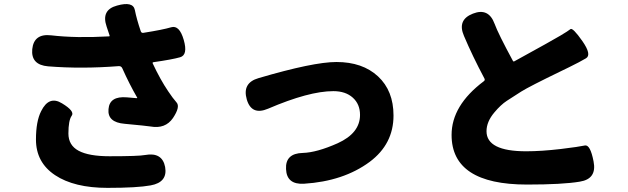

<svg xmlns="http://www.w3.org/2000/svg" viewBox="-20 -841 3040 929"><path d="M500 68Q339 68 246.5 6.5Q154 -55 154 -166Q154 -254 179 -303Q217 -380 280 -341Q343 -303 327 -281Q311 -259 311 -195Q311 -138 360.5 -111.5Q410 -85 510 -85Q652 -85 682 -91Q765 -106 779 -33Q792 41 709 56Q644 68 500 68ZM817 -270Q780 -216 708 -229Q690 -232 583 -242Q499 -249 505 -313Q510 -377 594 -370L641 -366Q646 -366 643 -370Q606 -434 572 -510Q567 -522 554 -521Q374 -507 213 -520Q129 -527 136 -603Q144 -680 228 -670Q348 -656 507 -665Q512 -665 510 -670L496 -712Q468 -793 546 -814Q624 -836 632.5 -792.5Q641 -749 661 -690Q664 -681 673 -682Q768 -697 808 -709Q848 -721 869 -648Q890 -575 851.5 -564Q813 -553 722 -540Q717 -539 719 -534Q756 -455 794 -399Q816 -366 834.5 -345Q853 -324 817 -270Z M1451 48Q1367 53 1364 -23Q1360 -99 1445 -101Q1513 -103 1614 -148Q1722 -197 1722 -285Q1722 -337 1687 -368.5Q1652 -400 1593 -400Q1475 -400 1277 -315Q1197 -281 1174 -360Q1151 -440 1231 -463Q1496 -541 1608 -541Q1734 -541 1809 -471.5Q1884 -402 1884 -282Q1884 -144 1769 -58Q1642 36 1451 48Z M2530 52Q2165 52 2165 -188Q2165 -331 2321 -448Q2328 -453 2324 -461Q2266 -570 2225 -667Q2191 -745 2268 -775Q2344 -805 2373 -726Q2391 -677 2462 -546Q2464 -542 2468 -544L2620 -628Q2656 -648 2692 -669Q2729 -691 2740 -700Q2751 -709 2798 -642Q2844 -576 2815.5 -559Q2787 -542 2732 -515L2697 -498Q2540 -422 2502 -398Q2467 -376 2432 -353Q2403 -334 2372 -297Q2334 -252 2334 -206Q2334 -109 2526 -109Q2599 -109 2693 -120Q2783 -131 2809.5 -137Q2836 -143 2852 -60Q2869 25 2785 38Q2702 52 2530 52Z"/></svg>

Font: Resource Han Rounded JP Heavy
Style: Regular
Weight: 900
Designer: Cyano Hao (round all glyphs); Ryoko NISHIZUKA 西塚涼子 (kana, bopomofo & ideographs); Paul D. Hunt (Latin, Greek & Cyrillic)
Foundry: Cyano Hao
Version: 0.990